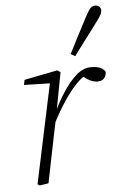

<svg xmlns="http://www.w3.org/2000/svg" viewBox="-54 -796 529 840"><g transform="rotate(-5 210.5 -375.5)"><path d="M177 -261 170 -302H181Q203 -350 230.5 -392.5Q258 -435 289 -462.5Q320 -490 354 -490Q379 -490 394.5 -483.5Q410 -477 417 -464Q416 -446 406.5 -435.5Q397 -425 379 -425Q364 -425 349 -431.5Q334 -438 318 -451L304 -462L346 -467L338 -463Q311 -450 284.5 -422Q258 -394 231 -353.5Q204 -313 177 -261ZM77 0 172 -448 181 -435 56 -438 60 -460 206 -489 220 -480 188 -311 187 -303 168 -212Q157 -159 146.5 -106Q136 -53 125 0L86 6ZM271 -555Q285 -582 299.5 -610.5Q314 -639 328.5 -666.5Q343 -694 355 -717Q362 -730 368 -739Q374 -748 381 -752.5Q388 -757 396 -757Q406 -757 413.5 -751Q421 -745 421 -734Q421 -725 415.5 -714.5Q410 -704 397 -687Q382 -666 363.5 -642Q345 -618 326 -592.5Q307 -567 290 -544Z"/></g></svg>

Font: Source Serif 4 18pt Light
Style: Italic
Weight: 300
Italic angle: -12°
Designer: Frank Grießhammer
Foundry: Adobe Systems Incorporated
Version: Version 4.004;hotconv 1.0.116;makeotfexe 2.5.65601